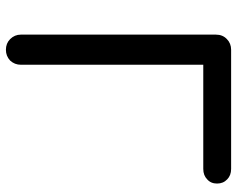

<svg xmlns="http://www.w3.org/2000/svg" viewBox="-98 -724 821 666"><g transform="rotate(90 313.0 -390.5)"><path d="M152.3 0Q129.9 0 115.2 -14.6Q99.6 -30.3 99.6 -51.8Q99.6 -277.3 99.6 -728.5Q99.6 -752 115.2 -766.6Q129.9 -781.2 152.3 -781.2Q290 -781.2 565.4 -781.2Q587.9 -781.2 601.6 -767.6Q616.2 -753.9 616.2 -732.4Q616.2 -710.9 601.6 -698.2Q587.9 -684.6 565.4 -684.6Q444.3 -684.6 204.1 -684.6Q204.1 -526.4 204.1 -51.8Q204.1 -30.3 189.5 -14.6Q173.8 0 152.3 0Z"/></g></svg>

Font: Abed
Style: Bold
Weight: 700
Designer: Johan Aakerlund
Version: Version 3.105